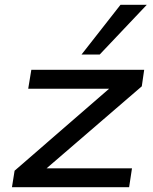

<svg xmlns="http://www.w3.org/2000/svg" viewBox="-20 -783 640 803"><path d="M30 0 41 -69 471 -442 464 -412H98L111 -491H583L573 -422L140 -49L147 -79H532L520 0ZM321 -555 484 -763H594L397 -555Z"/></svg>

Font: Nunito Sans 10pt Expanded Medium
Style: Italic
Weight: 500
Width: 7
Italic angle: -9°
Designer: Vernon Adams
Foundry: Vernon Adams
Version: Version 3.101;gftools[0.9.27]